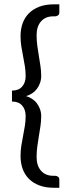

<svg xmlns="http://www.w3.org/2000/svg" viewBox="-20 -743 354 899"><path d="M100.1 -199.7Q100.1 -230 83.7 -248.8Q67.4 -267.6 36.1 -267.6V-318.8Q67.4 -318.8 83.7 -337.6Q100.1 -356.4 100.1 -386.2Q100.1 -410.2 96.4 -433.3Q92.8 -456.5 88.1 -479.5Q83.5 -502.4 79.8 -525.9Q76.2 -549.3 76.2 -573.7Q76.2 -606.4 85.9 -633.8Q95.7 -661.1 115.5 -680.9Q135.3 -700.7 164.3 -711.7Q193.4 -722.7 232.4 -722.7H257.8V-684.6Q257.8 -674.8 251 -670.7Q244.1 -666.5 238.8 -666.5H229.5Q192.9 -666.5 172.1 -642.8Q151.4 -619.1 151.4 -578.6Q151.4 -552.2 154.8 -527.8Q158.2 -503.4 162.1 -480Q166 -456.5 169.4 -433.8Q172.9 -411.1 172.9 -387.7Q172.9 -370.1 167.5 -354.7Q162.1 -339.4 152.8 -326.9Q143.6 -314.5 130.4 -305.9Q117.2 -297.4 102.1 -293Q117.2 -288.6 130.4 -280Q143.6 -271.5 152.8 -259Q162.1 -246.6 167.5 -231.4Q172.9 -216.3 172.9 -198.7Q172.9 -175.3 169.4 -152.3Q166 -129.4 162.1 -106Q158.2 -82.5 154.8 -58.1Q151.4 -33.7 151.4 -7.3Q151.4 32.7 172.1 56.4Q192.9 80.1 229.5 80.1H238.8Q244.1 80.1 251 84.2Q257.8 88.4 257.8 98.1V136.2H232.4Q193.4 136.2 164.3 125.2Q135.3 114.3 115.5 94.5Q95.7 74.7 85.9 47.4Q76.2 20 76.2 -12.7Q76.2 -37.1 79.8 -60.5Q83.5 -84 88.1 -106.9Q92.8 -129.9 96.4 -153.1Q100.1 -176.3 100.1 -199.7Z"/></svg>

Font: Carlito
Style: Regular
Weight: 400
Designer: Lukasz Dziedzic
Foundry: tyPoland Lukasz Dziedzic
Version: Version 1.104